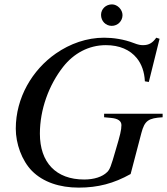

<svg xmlns="http://www.w3.org/2000/svg" viewBox="-20 -838 762 876"><path d="M539 -769C539 -794 516 -818 491 -818C463 -818 441 -797 441 -770C441 -742 462 -720 490 -720C517 -720 539 -742 539 -769ZM722 -319H455V-303L487 -300C520 -297 534 -285 534 -267C534 -245 528 -221 508 -154C486 -77 481 -65 469 -53C447 -31 409 -19 364 -19C235 -19 162 -97 162 -228C162 -339 203 -450 268 -533C316 -594 384 -632 463 -632C525 -632 573 -611 604 -573C626 -546 639 -510 641 -467L659 -464L708 -661L693 -666C676 -642 659 -632 633 -632C622 -632 612 -633 589 -642C545 -659 496 -666 455 -666C376 -666 300 -639 235 -594C127 -519 52 -392 52 -251C52 -183 79 -106 126 -58C177 -7 252 18 339 18C427 18 499 -1 576 -44L625 -231C640 -288 657 -299 722 -303Z"/></svg>

Font: STIXGeneral
Style: Italic
Weight: 400
Italic angle: -16.33°
Designer: MicroPress Inc., with final additions and corrections provided by Coen Hoffman, Elsevier (retired)
Version: Version 1.1.0